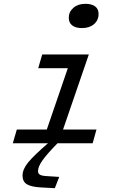

<svg xmlns="http://www.w3.org/2000/svg" viewBox="-20 -750 654 1005"><path d="M496 -677Q496 -644 472 -623.5Q448 -603 409 -603Q376 -603 358 -617Q340 -631 340 -657Q340 -688 364 -709Q388 -730 427 -730Q460 -730 478 -716.5Q496 -703 496 -677ZM47 0 68 -72H225L335 -393H180L201 -465H445L310 -72H485L465 0H281Q227 55 203 88.5Q179 122 179 146Q179 159 190 165Q201 171 228 172L290 176L267 235L193 231Q142 228 120 214Q98 200 98 169Q98 136 127.5 100Q157 64 231 0Z"/></svg>

Font: Intel One Mono
Style: Italic
Weight: 400
Italic angle: -16°
Monospace: yes
Designer: Fred Shallcrass
Foundry: Frere-Jones Type LLC
Version: Version 1.400;hotconv 1.1.0;makeotfexe 2.6.0;FJTRelease1.4